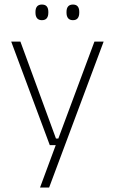

<svg xmlns="http://www.w3.org/2000/svg" viewBox="-20 -674 518 866"><path d="M232.5 -49H260L239.5 -39.5L406 -486.5H447.5L201.5 172H160.5L237 -34.5L252.5 -19.5H204.5L30.5 -486.5H72ZM169 -583Q154.5 -583 147.2 -591.8Q140 -600.5 140 -617V-620.5Q140 -636.5 147.2 -645Q154.5 -653.5 169 -653.5Q184 -653.5 191 -645Q198 -636.5 198 -620.5V-617Q198 -600.5 191 -591.8Q184 -583 169 -583ZM309 -583Q294.5 -583 287.2 -591.8Q280 -600.5 280 -617V-620.5Q280 -636.5 287.2 -645Q294.5 -653.5 309 -653.5Q323.5 -653.5 330.5 -645Q337.5 -636.5 337.5 -620.5V-617Q337.5 -600.5 330.5 -591.8Q323.5 -583 309 -583Z"/></svg>

Font: Anek Malayalam ExtraLight
Style: Regular
Weight: 250
Version: Version 1.003